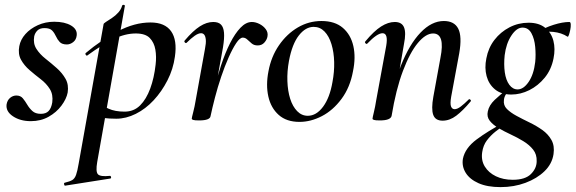

<svg xmlns="http://www.w3.org/2000/svg" viewBox="-20 -485 2357 786"><path d="M106 11Q63 11 33 -9Q3 -29 7 -58Q10 -75 21.5 -84.5Q33 -94 47 -94Q64 -94 73.5 -82.5Q83 -71 91.5 -56.5Q100 -42 112.5 -30.5Q125 -19 147 -19Q168 -19 179 -30.5Q190 -42 194 -66Q198 -98 184 -120.5Q170 -143 146.5 -161Q123 -179 101 -198Q79 -217 66 -240.5Q53 -264 59 -296Q64 -323 84 -345.5Q104 -368 135 -382Q166 -396 202 -396Q245 -396 271 -380.5Q297 -365 294 -340Q292 -322 279.5 -312.5Q267 -303 254 -303Q234 -303 224.5 -313Q215 -323 209 -336.5Q203 -350 193.5 -360Q184 -370 162 -370Q143 -370 133 -360Q123 -350 120 -336Q115 -307 129 -285Q143 -263 166.5 -244.5Q190 -226 212.5 -206Q235 -186 248.5 -162Q262 -138 257 -106Q252 -80 231.5 -52.5Q211 -25 179 -7Q147 11 106 11Z M247 275Q244 276 242.5 270Q241 264 245 263Q266 258 276 252Q286 246 291.5 230.5Q297 215 302 185L404 -386Q404 -389 414 -395.5Q424 -402 438.5 -411.5Q453 -421 464.5 -434Q476 -447 480 -462Q482 -466 487 -465Q492 -464 491 -460L378 178Q371 218 381 228.5Q391 239 429 235Q433 234 434.5 239.5Q436 245 431 246ZM456 1Q427 1 404.5 -2Q382 -5 368 -8L378 -67Q398 -52 424.5 -40Q451 -28 490 -28Q528 -28 553.5 -53.5Q579 -79 595 -122.5Q611 -166 617 -220Q621 -253 616 -282Q611 -311 593 -329.5Q575 -348 536 -348Q492 -348 445 -325Q398 -302 339 -259Q335 -255 331.5 -260Q328 -265 331 -268Q394 -321 462.5 -357Q531 -393 596 -393Q655 -393 680.5 -357Q706 -321 696 -253Q689 -202 665.5 -156Q642 -110 609 -74.5Q576 -39 536 -19Q496 1 456 1Z M842 -10 832 -11Q842 -62 855.5 -115.5Q869 -169 885.5 -219Q902 -269 922 -308.5Q942 -348 964.5 -371.5Q987 -395 1011 -395Q1026 -395 1042 -387Q1058 -379 1068 -365.5Q1078 -352 1075 -336Q1073 -323 1062.5 -311Q1052 -299 1035 -299Q1020 -299 1010.5 -307Q1001 -315 992.5 -323Q984 -331 974 -331Q962 -331 947 -308.5Q932 -286 916 -250Q900 -214 885.5 -171Q871 -128 860 -85.5Q849 -43 842 -10ZM795 8Q777 8 771 6Q765 4 765 1Q765 -3 771 -26Q777 -49 781 -74L819 -284Q824 -309 822.5 -323Q821 -337 816 -343Q811 -349 803 -349Q792 -349 777 -338.5Q762 -328 744 -310Q741 -307 737 -311Q733 -315 736 -319Q770 -359 798 -377Q826 -395 853 -395Q874 -395 884.5 -384.5Q895 -374 897 -351.5Q899 -329 893 -292L842 -10Q840 8 795 8Z M1206 14Q1153 14 1121 -14.5Q1089 -43 1078.5 -90Q1068 -137 1079 -193Q1090 -253 1122 -299.5Q1154 -346 1199 -372.5Q1244 -399 1296 -399Q1351 -399 1383.5 -371Q1416 -343 1426.5 -296.5Q1437 -250 1425 -193Q1413 -127 1378 -80Q1343 -33 1297.5 -9.5Q1252 14 1206 14ZM1240 -11Q1275 -11 1302.5 -48Q1330 -85 1341 -149Q1349 -191 1348 -231Q1347 -271 1337 -304Q1327 -337 1308.5 -356Q1290 -375 1264 -375Q1231 -375 1203.5 -340Q1176 -305 1163 -236Q1155 -193 1156.5 -152.5Q1158 -112 1168 -80.5Q1178 -49 1196.5 -30Q1215 -11 1240 -11Z M1792 9Q1762 9 1753.5 -15Q1745 -39 1754 -89L1783 -248Q1803 -348 1753 -348Q1723 -348 1690.5 -309Q1658 -270 1629.5 -194.5Q1601 -119 1583 -10L1566 -11Q1587 -130 1621.5 -217Q1656 -304 1701.5 -351.5Q1747 -399 1797 -399Q1840 -399 1856 -367.5Q1872 -336 1860 -267L1827 -89Q1822 -60 1826.5 -49Q1831 -38 1841 -38Q1852 -38 1866.5 -49Q1881 -60 1898 -77Q1901 -81 1905.5 -77Q1910 -73 1906 -69Q1875 -32 1848 -11.5Q1821 9 1792 9ZM1535 8Q1517 8 1511 6Q1505 4 1505 1Q1505 -3 1510.5 -25.5Q1516 -48 1520 -74L1561 -297Q1570 -349 1546 -349Q1535 -349 1519.5 -338.5Q1504 -328 1484 -307Q1481 -303 1476.5 -307.5Q1472 -312 1476 -316Q1511 -358 1540 -376.5Q1569 -395 1596 -395Q1625 -395 1634 -373Q1643 -351 1634 -306L1583 -10Q1578 8 1535 8Z M2029 281Q1975 281 1939 265Q1903 249 1886.5 222.5Q1870 196 1875 165Q1884 121 1931 86Q1978 51 2041 18L2048 26Q2028 38 2008 54Q1988 70 1973 90Q1958 110 1954 138Q1949 171 1964.5 196.5Q1980 222 2010 236.5Q2040 251 2079 251Q2130 251 2153.5 227.5Q2177 204 2177 175Q2178 147 2162.5 127.5Q2147 108 2122.5 93Q2098 78 2071 65.5Q2044 53 2021 39.5Q1998 26 1985 9.5Q1972 -7 1977 -29Q1982 -54 2005 -76Q2028 -98 2061 -123L2069 -116Q2059 -111 2051.5 -99.5Q2044 -88 2043 -76Q2040 -54 2055 -39Q2070 -24 2095 -10.5Q2120 3 2148 16.5Q2176 30 2200 47Q2224 64 2237.5 88Q2251 112 2246 146Q2240 186 2209 216Q2178 246 2131 263.5Q2084 281 2029 281ZM2073 -98Q2032 -98 2006.5 -119Q1981 -140 1972 -173.5Q1963 -207 1971 -246Q1979 -289 2004 -321.5Q2029 -354 2065.5 -373Q2102 -392 2144 -392Q2186 -392 2211.5 -371.5Q2237 -351 2245.5 -318Q2254 -285 2246 -246Q2237 -200 2210 -167Q2183 -134 2147 -116Q2111 -98 2073 -98ZM2099 -119Q2123 -119 2144 -149.5Q2165 -180 2171 -231Q2174 -260 2171 -293Q2168 -326 2155.5 -349Q2143 -372 2119 -372Q2095 -372 2073.5 -339.5Q2052 -307 2046 -259Q2042 -221 2046.5 -189Q2051 -157 2065 -138Q2079 -119 2099 -119ZM2181 -346 2180 -353Q2210 -372 2246.5 -383.5Q2283 -395 2311 -395Q2316 -395 2316.5 -385Q2317 -375 2314.5 -363Q2312 -351 2309 -342Q2306 -333 2303 -335Q2279 -351 2244.5 -354.5Q2210 -358 2181 -346Z"/></svg>

Font: Cormorant Light SemiBold
Style: Italic
Weight: 600
Italic angle: -10°
Version: Version 4.000